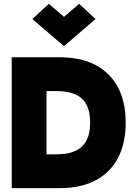

<svg xmlns="http://www.w3.org/2000/svg" viewBox="-20 -979 687 999"><path d="M41 0V-681H290Q401 -681 477.5 -640.5Q554 -600 594 -524Q634 -448 634 -341Q634 -234 594 -157.5Q554 -81 477 -40.5Q400 0 289 0ZM222 -96 143 -176H275Q331 -176 369.5 -192.5Q408 -209 428.5 -245.5Q449 -282 449 -341Q449 -400 429 -436Q409 -472 370.5 -488.5Q332 -505 276 -505H136L222 -552ZM313 -739 148 -880 234 -959 345 -864H281L392 -959L477 -880Z"/></svg>

Font: Gabarito Black
Style: Regular
Weight: 900
Designer: Leandro Assis / Alvaro Franca / Felipe Casaprima
Foundry: Naipe Foundry
Version: Version 1.000